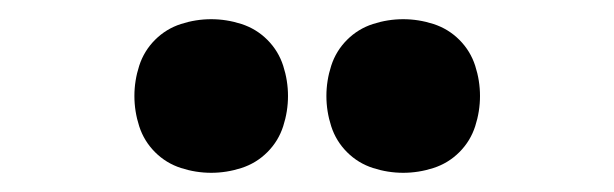

<svg xmlns="http://www.w3.org/2000/svg" viewBox="-20 -780 640 200"><path d="M400 -600Q384 -600 368.5 -605Q353 -610 341.5 -621.5Q330 -633 325 -648.5Q320 -664 320 -680Q320 -696 325 -711.5Q330 -727 341.5 -738.5Q353 -750 368.5 -755Q384 -760 400 -760Q416 -760 431.5 -755Q447 -750 458.5 -738.5Q470 -727 475 -711.5Q480 -696 480 -680Q480 -664 475 -648.5Q470 -633 458.5 -621.5Q447 -610 431.5 -605Q416 -600 400 -600ZM200 -600Q184 -600 168.5 -605Q153 -610 141.5 -621.5Q130 -633 125 -648.5Q120 -664 120 -680Q120 -696 125 -711.5Q130 -727 141.5 -738.5Q153 -750 168.5 -755Q184 -760 200 -760Q216 -760 231.5 -755Q247 -750 258.5 -738.5Q270 -727 275 -711.5Q280 -696 280 -680Q280 -664 275 -648.5Q270 -633 258.5 -621.5Q247 -610 231.5 -605Q216 -600 200 -600Z"/></svg>

Font: Iosevka Curly Heavy Extended
Style: Regular
Weight: 900
Width: 7
Monospace: yes
Designer: Belleve Invis
Foundry: Belleve Invis
Version: Version 11.1.0; ttfautohint (v1.8.3)